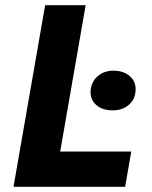

<svg xmlns="http://www.w3.org/2000/svg" viewBox="-20 -720 584 740"><path d="M329 -366.8Q330.6 -403.4 355.8 -425.7Q381 -448 418.8 -447.6Q458 -446.8 481.1 -425.9Q504.2 -405 502.6 -372.6Q501.4 -336.6 475.6 -315.2Q449.8 -293.8 412 -294.6Q373.4 -295.4 350.8 -315.5Q328.2 -335.6 329 -366.8ZM154 -700H310.2L212 -136H486L462.2 0H32Z"/></svg>

Font: Fixel Italic Variable 20240409 Display Thin
Style: Italic
Weight: 100
Italic angle: -10°
Designer: AlfaBravo + MacPaw
Foundry: Kyrylo Tkachov, Marchela Mozhyna, Serhii Makarenko, Maria Weinstein, Zakhar Kryvoshyya
Version: Version 1.211;Glyphs 3.2 (3225)